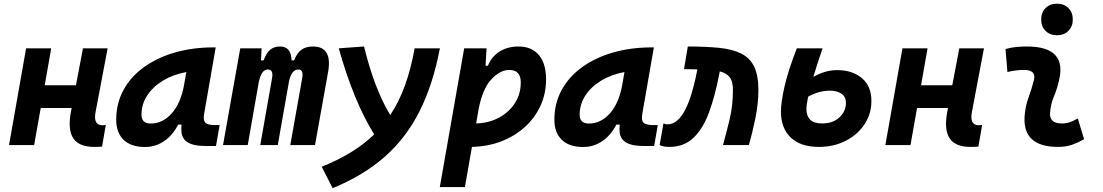

<svg xmlns="http://www.w3.org/2000/svg" viewBox="-20 -776 5899 1027"><path d="M28.3 0 119.6 -517.6H253.9L219.2 -319.8H386.2L423.8 -517.6H555.7L491.2 -176.8Q477.5 -106 528.3 -106Q536.6 -106 545.9 -107.4L525.9 8.3Q507.8 9.8 483.9 9.8Q402.8 9.8 372.1 -36.1Q341.3 -82 359.4 -178.2L363.3 -198.2H197.8L162.6 0Z M754.9 10.3Q681.6 10.3 641.6 -27.8Q601.6 -65.9 601.6 -135.3Q601.6 -223.1 640.6 -294.7Q679.7 -366.2 750.2 -417Q820.8 -467.8 915.5 -495.1Q1010.3 -522.5 1121.6 -522.5H1133.8L1071.8 -166.5Q1065.9 -132.3 1078.6 -119.6Q1091.3 -106.9 1131.3 -106.9H1154.8L1135.3 4.9H1082Q1032.2 4.9 1004.4 -5.1Q976.6 -15.1 964.6 -31.7Q952.6 -48.3 950.7 -68.6Q948.7 -88.9 951.2 -109.4H933.1Q903.3 -51.8 857.4 -20.8Q811.5 10.3 754.9 10.3ZM786.6 -115.2Q850.6 -115.2 899.2 -170.2Q947.8 -225.1 965.3 -325.7L976.6 -390.6Q907.2 -377.9 853 -345.5Q798.8 -313 767.8 -265.9Q736.8 -218.8 736.8 -162.1Q736.8 -115.2 786.6 -115.2Z M1379.4 -517.6 1376 -453.1H1390.1Q1404.8 -493.2 1425.5 -510.3Q1446.3 -527.3 1478.5 -527.3Q1537.1 -527.3 1539.6 -453.1H1553.2Q1568.8 -493.7 1593 -510.5Q1617.2 -527.3 1653.8 -527.3Q1759.3 -527.3 1734.9 -390.6L1665 0H1532.7L1596.7 -359.4Q1604.5 -404.3 1576.2 -404.3Q1539.6 -404.3 1525.9 -340.8L1465.8 0H1372.1L1435.5 -359.4Q1443.4 -404.3 1412.1 -404.3Q1379.4 -404.3 1364.7 -339.8L1305.2 0H1172.9L1265.1 -517.6Z M1759.3 230.5 1700.7 115.7Q1874.5 46.9 1981.4 -57.1Q1926.3 -146 1879.2 -260.5Q1832 -375 1792 -517.6L1927.2 -527.3Q1982.9 -299.3 2067.4 -160.6Q2115.2 -232.9 2147 -321.3Q2178.7 -409.7 2197.8 -517.6H2333Q2295.9 -322.8 2223.6 -179.9Q2151.4 -37.1 2037.4 63Q1923.3 163.1 1759.3 230.5Z M2466.8 224.6H2332.5L2462.9 -517.6H2582.5L2577.1 -424.3H2589.8Q2609.4 -473.6 2652.6 -500.5Q2695.8 -527.3 2753.9 -527.3Q2823.7 -527.3 2862.3 -481.7Q2900.9 -436 2900.9 -351.6Q2900.9 -275.4 2871.1 -210.4Q2841.3 -145.5 2787.6 -96.7Q2733.9 -47.9 2661.6 -20Q2589.4 7.8 2504.4 9.8ZM2526.9 -115.7Q2595.2 -117.7 2649.2 -146.7Q2703.1 -175.8 2734.4 -224.6Q2765.6 -273.4 2765.6 -335Q2765.6 -401.9 2704.1 -401.9Q2655.3 -401.9 2608.2 -351.6Q2561 -301.3 2539.6 -189.9Z M3098.6 10.3Q3025.4 10.3 2985.4 -27.8Q2945.3 -65.9 2945.3 -135.3Q2945.3 -223.1 2984.4 -294.7Q3023.4 -366.2 3094 -417Q3164.6 -467.8 3259.3 -495.1Q3354 -522.5 3465.3 -522.5H3477.5L3415.5 -166.5Q3409.7 -132.3 3422.4 -119.6Q3435.1 -106.9 3475.1 -106.9H3498.5L3479 4.9H3425.8Q3376 4.9 3348.1 -5.1Q3320.3 -15.1 3308.3 -31.7Q3296.4 -48.3 3294.4 -68.6Q3292.5 -88.9 3294.9 -109.4H3276.9Q3247.1 -51.8 3201.2 -20.8Q3155.3 10.3 3098.6 10.3ZM3130.4 -115.2Q3194.3 -115.2 3242.9 -170.2Q3291.5 -225.1 3309.1 -325.7L3320.3 -390.6Q3251 -377.9 3196.8 -345.5Q3142.6 -313 3111.6 -265.9Q3080.6 -218.8 3080.6 -162.1Q3080.6 -115.2 3130.4 -115.2Z M3847.2 0Q3866.7 -70.8 3883.5 -141.1Q3900.4 -211.4 3900.4 -295.4Q3900.4 -340.3 3883.3 -362.8Q3866.2 -385.3 3830.1 -394L3828.1 -383.8Q3805.7 -266.6 3773.7 -178Q3741.7 -89.4 3690.4 -39.8Q3639.2 9.8 3559.6 9.8Q3544.4 9.8 3532 7.6Q3519.5 5.4 3508.3 0L3528.8 -116.2Q3535.6 -114.3 3538.3 -112.5Q3541 -110.8 3549.3 -110.8Q3579.6 -110.8 3603.3 -132.1Q3627 -153.3 3645.3 -189.2Q3663.6 -225.1 3677.2 -269.3Q3690.9 -313.5 3700.7 -358.9L3710.4 -404.8Q3701.2 -405.3 3690.9 -405.5Q3680.7 -405.8 3669.9 -405.8Q3662.6 -405.8 3654.8 -406Q3647 -406.2 3638.7 -406.2L3659.2 -527.3Q3755.9 -527.3 3827.1 -520Q3898.4 -512.7 3944.8 -489.5Q3991.2 -466.3 4013.9 -419.7Q4036.6 -373 4036.6 -293.9Q4036.6 -222.7 4020.5 -143.6Q4004.4 -64.5 3985.4 0Z M4359.9 9.8Q4261.7 9.8 4209.5 -40.5Q4157.2 -90.8 4157.2 -179.2Q4157.2 -229 4176.5 -314Q4195.8 -398.9 4242.2 -517.6H4379.9Q4349.6 -429.7 4330.6 -364.7Q4358.9 -380.9 4390.6 -390.9Q4422.4 -400.9 4459 -400.9Q4539.1 -400.9 4590.1 -358.2Q4641.1 -315.4 4641.1 -235.8Q4641.1 -166 4603.8 -110.4Q4566.4 -54.7 4502.9 -22.5Q4439.5 9.8 4359.9 9.8ZM4302.7 -258.8Q4293.5 -216.3 4293.5 -191.9Q4293.5 -156.7 4313.2 -136.2Q4333 -115.7 4377.4 -115.7Q4436.5 -115.7 4470.7 -148.7Q4504.9 -181.6 4504.9 -224.6Q4504.9 -259.8 4480.2 -275.4Q4455.6 -291 4419.4 -291Q4391.1 -291 4361.6 -283.2Q4332 -275.4 4302.7 -258.8Z M4715.8 0 4807.1 -517.6H4941.4L4906.7 -319.8H5073.7L5111.3 -517.6H5243.2L5178.7 -176.8Q5165 -106 5215.8 -106Q5224.1 -106 5233.4 -107.4L5213.4 8.3Q5195.3 9.8 5171.4 9.8Q5090.3 9.8 5059.6 -36.1Q5028.8 -82 5046.9 -178.2L5050.8 -198.2H4885.3L4850.1 0Z M5745.1 -142.6 5778.8 -31.2Q5749 -14.2 5715.8 -2.2Q5682.6 9.8 5639.6 9.8Q5450.2 9.8 5460.4 -153.3Q5463.9 -205.6 5481.4 -253.9Q5499 -302.2 5509.8 -345.2Q5524.9 -401.9 5458 -401.9Q5411.6 -401.9 5368.7 -390.6L5358.4 -513.7Q5387.2 -522 5416 -524.7Q5444.8 -527.3 5473.6 -527.3Q5689 -527.3 5644.5 -345.2Q5633.3 -297.4 5616.7 -258.3Q5600.1 -219.2 5596.7 -172.4Q5592.8 -115.7 5658.7 -115.7Q5683.1 -115.7 5701.4 -121.8Q5719.7 -127.9 5745.1 -142.6ZM5633.8 -587.4Q5596.2 -587.4 5572.8 -610.8Q5549.3 -634.3 5549.3 -671.9Q5549.3 -709.5 5572.8 -732.9Q5596.2 -756.3 5633.8 -756.3Q5671.4 -756.3 5694.8 -732.9Q5718.3 -709.5 5718.3 -671.9Q5718.3 -634.3 5694.8 -610.8Q5671.4 -587.4 5633.8 -587.4Z"/></svg>

Font: Cascadia Mono
Style: Bold Italic
Weight: 700
Italic angle: -10°
Monospace: yes
Designer: Aaron Bell
Foundry: Saja Typeworks
Version: Version 2404.023; ttfautohint (v1.8.4)